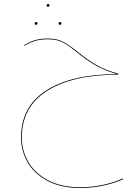

<svg xmlns="http://www.w3.org/2000/svg" viewBox="-20 -605 670 967"><path d="M601 297Q563 316 503.5 329Q444 342 384 342Q288 342 220.5 306.5Q153 271 119.5 213Q86 155 86 88Q86 -69 213.5 -150Q341 -231 568 -232Q501 -252 458 -277.5Q415 -303 367 -342Q324 -377 295 -392Q266 -407 222 -407Q187 -407 161 -400Q135 -393 103 -374L101 -377Q134 -397 160.5 -404Q187 -411 222 -411Q266 -411 296 -395.5Q326 -380 370 -345Q419 -305 463 -279Q507 -253 576 -234L575 -229H571Q345 -228 217.5 -147.5Q90 -67 90 88Q90 154 123 211Q156 268 222.5 303Q289 338 384 338Q444 338 503 325Q562 312 599 293ZM215 -578Q215 -580 217 -582.5Q219 -585 222 -585Q229 -585 229 -578Q229 -571 222 -571Q215 -571 215 -578ZM155 -487Q155 -494 162 -494Q169 -494 169 -487Q169 -485 167 -482.5Q165 -480 162 -480Q155 -480 155 -487ZM275 -487Q275 -494 282 -494Q289 -494 289 -487Q289 -480 282 -480Q279 -480 277 -482.5Q275 -485 275 -487Z"/></svg>

Font: FiraGO Four
Style: Regular
Weight: 100
Designer: bBox Type
Foundry: bBox Type GmbH
Version: Version 1.001